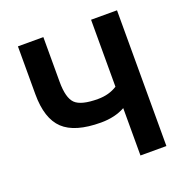

<svg xmlns="http://www.w3.org/2000/svg" viewBox="-130 -850 942 971"><g transform="rotate(-20 341.0 -365.0)"><path d="M462.9 -254.9Q408.2 -224.6 333 -224.6Q193.4 -224.6 131.3 -283.2Q69.3 -341.8 69.3 -472.7V-730.5H206.1V-490.2Q206.1 -403.3 237.3 -372.6Q268.6 -341.8 359.4 -341.8Q418.9 -341.8 462.9 -370.1V-730.5H602.5V0H462.9Z"/></g></svg>

Font: Mgen+ 1c bold
Style: Bold
Weight: 700
Designer: [Source Han Sans]
Ryoko NISHIZUKA  (kana & ideographs); Paul D. Hunt (Latin, Greek & Cyrillic); Wenlong ZHANG  (bopomofo
Version: Version 1.059.20150602